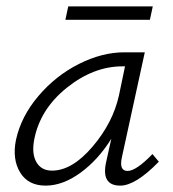

<svg xmlns="http://www.w3.org/2000/svg" viewBox="-20 -577 543 602"><path d="M459 -557 450 -515H185L194 -557ZM458 -94 478 -70Q405 5 357 5Q296 5 313 -70L329 -142Q288 -76 232.5 -35.5Q177 5 123 5Q68 5 43 -36.5Q18 -78 30 -138Q46 -212 100.5 -276Q155 -340 227.5 -376.5Q300 -413 370 -413H434L362 -83Q353 -41 380 -41Q407 -41 458 -94ZM143 -42Q206 -42 270 -117Q334 -192 353 -278L372 -369H364Q273 -369 189 -301.5Q105 -234 87 -138Q79 -94 94.5 -68Q110 -42 143 -42Z"/></svg>

Font: EauTestInfant Semilight
Style: Italic
Weight: 300
Italic angle: -12°
Designer: Christian Thalmann (Catharsis Fonts)
Version: Version 0.001;PS 000.001;hotconv 1.0.88;makeotf.lib2.5.64775